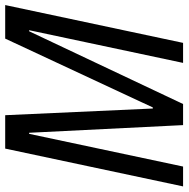

<svg xmlns="http://www.w3.org/2000/svg" viewBox="-20 -694 708 721"><g transform="rotate(-90 333.5 -334.0)"><path d="M-6.5 0 135.5 -668H260.9L286 -113.6H290L548.5 -668H674.5L532.5 0H457.3L580.1 -578.1H576.1L302.9 0H223.7L194.9 -578.1H190.9L68.1 0Z"/></g></svg>

Font: Atkinson Hyperlegible Mono ExtraLight
Style: Italic
Weight: 200
Italic angle: -12°
Monospace: yes
Designer: Elliott Scott, Megan Eiswerth, Linus Boman, Theodore Petrosky, Letters from Sweden
Foundry: Applied Design Works, Letters from Sweden
Version: Version 2.001